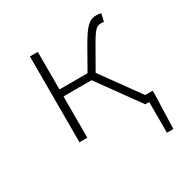

<svg xmlns="http://www.w3.org/2000/svg" viewBox="-153 -625 906 930"><g transform="rotate(-30 300.0 -160.0)"><path d="M519 172V0H497L330 -231H173V0H129V-480H173V-270H330L397 -388Q415 -419 428.5 -439Q442 -459 455 -471Q468 -483 480.5 -487.5Q493 -492 509 -492Q523 -492 533 -488L523 -445Q518 -447 515.5 -447Q513 -447 507 -447Q498 -447 490 -444Q482 -441 474 -432.5Q466 -424 456 -409Q446 -394 433 -371L365 -252L519 -39H561V-13L555 172Z"/></g></svg>

Font: Source Code Pro Light
Style: Regular
Weight: 300
Monospace: yes
Designer: Paul D. Hunt, Teo Tuominen
Foundry: Adobe Systems Incorporated
Version: Version 2.030;PS 1.000;hotconv 16.6.51;makeotf.lib2.5.65220